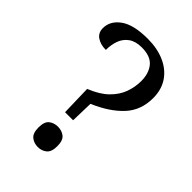

<svg xmlns="http://www.w3.org/2000/svg" viewBox="-217 -813 909 909"><g transform="rotate(45 237.0 -358.5)"><path d="M184 -353Q244 -377 277.5 -410Q311 -443 325 -481.5Q339 -520 339 -560Q339 -612 313 -643.5Q287 -675 228 -675Q187 -675 162 -657Q137 -639 126.5 -610Q116 -581 116 -546Q80 -546 56.5 -562Q33 -578 33 -609Q33 -658 79 -691Q125 -724 220 -724Q283 -724 332 -702.5Q381 -681 408.5 -640.5Q436 -600 436 -543Q436 -461 385 -406.5Q334 -352 245 -314L242 -201H188ZM213 7Q187 7 168.5 -8Q150 -23 150 -61Q150 -100 168.5 -114.5Q187 -129 213 -129Q239 -129 257.5 -114.5Q276 -100 276 -61Q276 -23 257.5 -8Q239 7 213 7Z"/></g></svg>

Font: Noto Serif Yezidi
Style: Regular
Weight: 400
Designer: Dalton Maag Ltd
Foundry: Dalton Maag Ltd
Version: Version 1.001; ttfautohint (v1.8.4.7-5d5b)